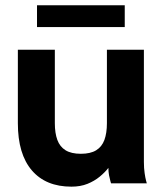

<svg xmlns="http://www.w3.org/2000/svg" viewBox="-20 -697 615 730"><path d="M188.5 -507.8H47.9V-228.5Q47.9 -111.3 101 -49.3Q154.1 12.7 251.6 12.7Q285.8 12.7 312.5 2Q339.1 -8.8 359 -25.2Q378.9 -41.6 392.1 -58.6Q392.1 -43.9 394.6 -30.5Q397.2 -17.1 399.7 -8.5Q402.2 0 402.2 0H538.1Q538.1 0 535.4 -10Q532.6 -20 529.9 -38.6Q527.1 -57.1 527.1 -82V-507.8H386.5V-228.5Q386.5 -191.1 377 -165.1Q367.5 -139.2 345.8 -125.7Q324.1 -112.3 287.5 -112.3Q250.9 -112.3 229.2 -125.7Q207.5 -139.2 198 -165.1Q188.5 -191.1 188.5 -228.5ZM120.7 -594.1H454.3V-677.1H120.7Z"/></svg>

Font: Giphurs SC
Style: Regular
Weight: 400
Version: Version 0.920